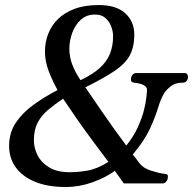

<svg xmlns="http://www.w3.org/2000/svg" viewBox="-20 -727 765 761"><path d="M711.4 -437.5Q718.8 -437.5 721.9 -432.9Q725.1 -428.2 725.1 -421.9Q725.1 -413.1 719.7 -406.2Q714.4 -399.4 704.6 -399.4Q679.7 -399.4 664.1 -389.9Q648.4 -380.4 633.3 -361.8Q618.2 -338.4 607.2 -301.8Q596.2 -265.1 574.7 -217.8Q553.2 -170.4 506.3 -114.7Q513.2 -106 520 -97.2Q526.9 -88.4 533.7 -79.1Q547.9 -60.5 578.1 -50.8Q608.4 -41 630.9 -38.1Q639.2 -37.6 642.3 -35.6Q645.5 -33.7 645.5 -27.3Q645.5 -15.6 639.4 -7.8Q633.3 0 625 0H470.7Q461.9 -12.7 452.9 -25.1Q443.8 -37.6 435.1 -49.8Q398.4 -22.9 346.4 -4.4Q294.4 14.2 240.7 14.2Q168.9 14.2 118.7 -6.6Q68.4 -27.3 42.2 -64Q16.1 -100.6 16.1 -148.4Q16.1 -201.2 42.7 -240.7Q69.3 -280.3 113 -311.8Q156.7 -343.3 208 -370.1Q188.5 -405.3 173.3 -444.3Q158.2 -483.4 158.2 -522.5Q158.2 -558.6 170.7 -591.8Q183.1 -625 209.2 -650.9Q235.4 -676.8 275.6 -691.9Q315.9 -707 371.6 -707Q440.4 -707 476.3 -674.6Q512.2 -642.1 512.2 -590.3Q512.2 -539.6 493.9 -506.6Q475.6 -473.6 433.3 -445.3Q391.1 -417 318.4 -380.9Q340.3 -348.6 380.4 -290Q420.4 -231.4 480.5 -149.9Q510.3 -187 526.9 -224.1Q543.5 -261.2 551 -292Q558.6 -322.8 560.3 -342.5Q562 -362.3 562.5 -365.2Q564.5 -378.4 555.4 -385.5Q546.4 -392.6 533.7 -395.5Q521 -398.4 510.7 -399.4Q499 -400.9 499 -411.1Q499 -422.9 505.1 -430.2Q511.2 -437.5 519.5 -437.5ZM356.9 -669.4Q322.8 -669.4 300 -648.4Q277.3 -627.4 266.1 -596.2Q254.9 -564.9 254.9 -534.2Q254.9 -500 267.3 -468.8Q279.8 -437.5 299.3 -409.2Q345.7 -431.2 374 -456.3Q402.3 -481.4 415.3 -512.7Q428.2 -543.9 428.2 -583.5Q428.2 -602.1 420.9 -621.8Q413.6 -641.6 397.9 -655.5Q382.3 -669.4 356.9 -669.4ZM255.9 -44.4Q289.1 -44.4 326.7 -50.8Q364.3 -57.1 409.7 -85.4Q379.9 -125 349.9 -165.3Q319.8 -205.6 290 -248Q260.3 -290.5 230 -335.9Q196.8 -313.5 170.4 -291.3Q144 -269 129.2 -240.7Q114.3 -212.4 114.3 -170.9Q114.3 -140.6 128.9 -111.6Q143.6 -82.5 175 -63.5Q206.5 -44.4 255.9 -44.4Z"/></svg>

Font: Gelasio
Style: Italic
Weight: 400
Italic angle: -8.5°
Designer: Eben Sorkin
Foundry: Eben Sorkin
Version: Version 1.008